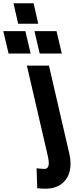

<svg xmlns="http://www.w3.org/2000/svg" viewBox="-146 -898 448 1165"><path d="M80 244 76 123Q86 124 100 125.5Q114 127 123 127Q150 127 150 91Q150 75 144 48L17 -500H151L275 36Q282 64 282 94Q282 164 241.5 205.5Q201 247 130 247Q105 247 80 244ZM-64 -878H58L86 -754H-36ZM-126 -709H8L40 -573H-94ZM63 -709H197L229 -573H95Z"/></svg>

Font: Cairo
Style: Bold Italic
Weight: 700
Italic angle: -13°
Designer: Mohamed Gaber, Accademia di Belle Arti di Urbino and others
Foundry: Kief Type Foundry, Accademia di Belle Arti di Urbino and others
Version: Version 3.011